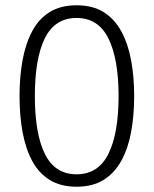

<svg xmlns="http://www.w3.org/2000/svg" viewBox="-20 -700 582 727"><path d="M488 -336Q488 -263 476.5 -200.5Q465 -138 439.5 -91.5Q414 -45 372.5 -19Q331 7 270 7Q210 7 168.5 -18.5Q127 -44 102 -90.5Q77 -137 65.5 -199.5Q54 -262 54 -336Q54 -410 65.5 -472.5Q77 -535 102 -582Q127 -629 168.5 -654.5Q210 -680 270 -680Q331 -680 372.5 -654Q414 -628 439.5 -581Q465 -534 476.5 -471.5Q488 -409 488 -336ZM429 -336Q429 -477 390.5 -554.5Q352 -632 270 -632Q188 -632 150 -555.5Q112 -479 112 -336Q112 -194 150 -117Q188 -40 270 -40Q352 -40 390.5 -117.5Q429 -195 429 -336Z"/></svg>

Font: Glory Thin Light
Style: Regular
Weight: 300
Version: Version 1.011